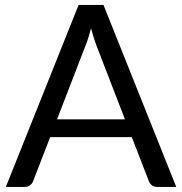

<svg xmlns="http://www.w3.org/2000/svg" viewBox="-20 -736 717 756"><path d="M472 -266 359.5 -557.5Q354.5 -570.5 349 -587.8Q343.5 -605 338.5 -624.5Q328 -584 317 -557L204.5 -266ZM674 0H599Q586 0 578 -6.5Q570 -13 566 -23L499 -196H177.5L110.5 -23Q107.5 -14 99 -7Q90.5 0 78 0H3L289.5 -716.5H387.5Z"/></svg>

Font: Lato 2
Style: Regular
Weight: 400
Designer: Lukasz Dziedzic with Adam Twardoch and Botio Nikoltchev
Foundry: tyPoland Lukasz Dziedzic
Version: Version 2.015; 2015-08-06; http://www.latofonts.com/